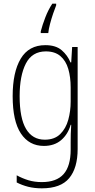

<svg xmlns="http://www.w3.org/2000/svg" viewBox="-20 -785 518 1046"><path d="M227 -539Q284 -539 316 -511.5Q348 -484 364 -445H368L373 -529H403V27Q403 130 357 185.5Q311 241 208 241Q167 241 133.5 232.5Q100 224 71 209V170Q102 187 135 197Q168 207 208 207Q288 207 326.5 163.5Q365 120 365 30V-10Q365 -33 365.5 -55Q366 -77 368 -105H365Q350 -53 313 -21.5Q276 10 219 10Q139 10 94 -57.5Q49 -125 49 -261Q49 -392 93 -465.5Q137 -539 227 -539ZM230 -505Q155 -505 121 -439Q87 -373 87 -261Q87 -141 122 -82.5Q157 -24 224 -24Q277 -24 308 -54.5Q339 -85 352 -132.5Q365 -180 365 -232V-308Q365 -365 352 -409.5Q339 -454 309 -479.5Q279 -505 230 -505ZM286 -756Q279 -739 269.5 -711Q260 -683 252.5 -654.5Q245 -626 243 -605H202V-614Q211 -649 227 -690.5Q243 -732 265 -765H286Z"/></svg>

Font: Noto Sans Lao Condensed ExtraLight
Style: Regular
Weight: 200
Width: 3
Designer: Monotype Design Team
Foundry: Monotype Imaging Inc.
Version: Version 2.003; ttfautohint (v1.8.4.7-5d5b)